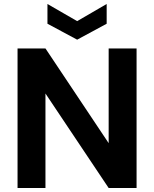

<svg xmlns="http://www.w3.org/2000/svg" viewBox="-20 -943 773 963"><path d="M68 0V-700H208L525 -225V-700H665V0H525L208 -474V0ZM367 -744 218 -824V-923L367 -837L515 -923V-824Z"/></svg>

Font: DM Sans ExtraBold
Style: Regular
Weight: 800
Designer: Colophon Foundry, Jonny Pinhorn
Foundry: Colophon Foundry
Version: Version 4.004; ttfautohint (v1.8.4.7-5d5b)